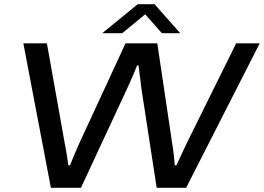

<svg xmlns="http://www.w3.org/2000/svg" viewBox="-20 -893 1255 913"><path d="M222 0 91 -687H203L287 -216Q290 -204 293 -184.5Q296 -165 299.5 -144Q303 -123 305 -107H313Q319 -123 327.5 -143Q336 -163 344.5 -183Q353 -203 359 -216L577 -687H728L798 -216Q801 -199 803.5 -180Q806 -161 808 -142Q810 -123 811 -107H819Q827 -123 836 -143.5Q845 -164 854.5 -183.5Q864 -203 870 -216L1103 -687H1215L865 0H725L652 -475Q651 -487 648.5 -505Q646 -523 643.5 -543.5Q641 -564 639 -582H632Q626 -566 617 -545.5Q608 -525 600 -506Q592 -487 586 -475L365 0ZM466 -735 635 -873H715L837 -735H750L651 -847H697L561 -735Z"/></svg>

Font: Archivo Expanded
Style: Italic
Weight: 400
Width: 7
Italic angle: -10°
Designer: Hector Gatti
Foundry: Omnibus-Type
Version: Version 2.001